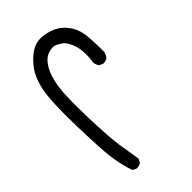

<svg xmlns="http://www.w3.org/2000/svg" viewBox="-250 -892 999 999"><g transform="rotate(-45 250.0 -392.5)"><path d="M130.9 23.4 111.3 13.7Q89.8 -48.8 81.1 -115.7Q72.3 -182.6 67.9 -359.9Q63.5 -537.1 78.6 -611.8Q93.8 -686.5 128.9 -731Q164.1 -775.4 200.7 -794.9Q237.3 -814.5 282.2 -807.6Q327.1 -800.8 358.9 -780.8Q390.6 -760.7 412.6 -724.6Q434.6 -688.5 438.5 -636.7Q442.4 -585 442.4 -530.3Q440.4 -510.7 428.7 -495.1Q415 -483.4 393.6 -485.4L374 -495.1Q364.3 -508.8 362.3 -526.4Q368.2 -559.6 366.2 -598.6Q364.3 -637.7 350.1 -668Q335.9 -698.2 321.8 -708.5Q307.6 -718.8 289.1 -727.5Q270.5 -736.3 237.8 -725.6Q205.1 -714.8 180.7 -673.3Q156.2 -631.8 146.5 -564.5Q136.7 -497.1 141.6 -343.8Q146.5 -190.4 156.2 -128.4Q166 -66.4 175.8 -5.9L166 13.7Q152.3 25.4 130.9 23.4Z"/></g></svg>

Font: JasonHandwriting1
Style: Regular
Weight: 400
Version: Version 1.48.20